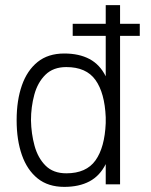

<svg xmlns="http://www.w3.org/2000/svg" viewBox="-20 -720 588 750"><path d="M264 -627H393V-700H449V-627H526V-580H449V0H393V-79Q370 -33 329.5 -11.5Q289 10 231 10Q168 10 127 -23Q86 -56 65.5 -114.5Q45 -173 45 -250V-251Q45 -328 65.5 -386.5Q86 -445 127 -478Q168 -511 231 -511Q289 -511 329.5 -489.5Q370 -468 393 -422V-580H264ZM239 -458Q188 -458 157.5 -428Q127 -398 114 -350Q101 -302 101 -250Q102 -198 115 -150.5Q128 -103 158 -73Q188 -43 239 -43Q317 -43 353 -93.5Q389 -144 393 -239V-262Q389 -357 353 -407.5Q317 -458 239 -458Z"/></svg>

Font: Haskoy Light
Style: Regular
Weight: 300
Designer: Ertekin Erdin
Foundry: Ertekin Erdin
Version: Version 2.000; ttfautohint (v1.8.4.7-5d5b)